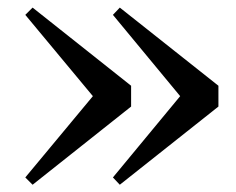

<svg xmlns="http://www.w3.org/2000/svg" viewBox="-20 -539 631 513"><path d="M300.1 -518.7 563.6 -309.9V-254.3L300.1 -45.4L281.7 -64.9L488.6 -315V-249.2L281.7 -499.3ZM67.1 -518.7 330.3 -309.9V-254.3L67.1 -45.4L47.6 -64.9L255.5 -315V-249.2L47.6 -499.3Z"/></svg>

Font: Noto Serif SC ExtraLight
Style: Regular
Weight: 200
Designer: Ryoko NISHIZUKA 西塚涼子 (kana & ideographs); Frank Grießhammer (Latin, Greek & Cyrillic); Wenlong ZHANG 张文龙 (bopomofo); San
Foundry: Adobe
Version: Version 2.002-H1;hotconv 1.1.0;makeotfexe 2.6.0